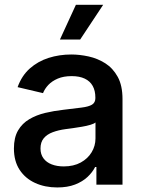

<svg xmlns="http://www.w3.org/2000/svg" viewBox="-20 -784 610 815"><path d="M223.1 11.7Q170.9 11.7 129.2 -7.3Q87.4 -26.4 63.2 -63.2Q39.1 -100.1 39.1 -153.8Q39.1 -200.2 56.6 -230.2Q74.2 -260.3 104.5 -278.1Q134.8 -295.9 171.9 -304.7Q209 -313.5 248.5 -317.9Q296.4 -323.7 326.4 -327.4Q356.4 -331.1 370.6 -339.8Q384.8 -348.6 384.8 -367.2V-370.1Q384.8 -398.9 373.5 -419.2Q362.3 -439.5 339.8 -450.2Q317.4 -460.9 284.2 -460.9Q250 -460.9 225.3 -450.4Q200.7 -439.9 185.3 -423.6Q169.9 -407.2 162.6 -388.7L54.7 -414.1Q72.3 -462.9 106.7 -493.4Q141.1 -523.9 186.5 -538.3Q231.9 -552.7 282.7 -552.7Q317.9 -552.7 356 -544.4Q394 -536.1 426.8 -515.4Q459.5 -494.6 479.7 -457.8Q500 -420.9 500 -363.3V0H389.2V-75.2H383.8Q372.6 -52.7 351.6 -33Q330.6 -13.2 298.6 -0.7Q266.6 11.7 223.1 11.7ZM250.5 -77.6Q292.5 -77.6 322.8 -94.2Q353 -110.8 369.1 -137.9Q385.3 -165 385.3 -196.3V-264.2Q379.4 -258.8 363.8 -254.2Q348.1 -249.5 328.1 -246.1Q308.1 -242.7 289.3 -240Q270.5 -237.3 257.8 -235.8Q228.5 -231.9 204.1 -222.9Q179.7 -213.9 165.8 -197.3Q151.9 -180.7 151.9 -153.8Q151.9 -128.9 164.6 -111.8Q177.2 -94.7 199.5 -86.2Q221.7 -77.6 250.5 -77.6ZM234.4 -616.2 302.2 -763.7H418L320.3 -616.2Z"/></svg>

Font: Inter
Style: 540
Weight: 540
Designer: Rasmus Andersson
Foundry: rsms
Version: Version 4.001;git-66647c0bb